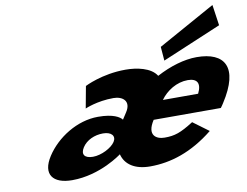

<svg xmlns="http://www.w3.org/2000/svg" viewBox="-84 -912 1348 1047"><g transform="rotate(-10 589.5 -389.0)"><path d="M374.7 -357C374.7 -357 441.2 -387 533.2 -387C584.2 -387 624.4 -355 588.2 -299L564.2 -262C551.6 -278 517.5 -301 432.5 -301C316.5 -301 202.2 -228 142.6 -136C82.3 -43 127.8 15 234.8 15C391.8 15 514.7 -79 514.7 -79C529.1 -21 581.8 15 666.8 15C780.8 15 898.8 -22 1019.6 -119L933 -183C860.2 -137 828.1 -126 771.1 -126C726.1 -126 677.6 -153 728.8 -232H1100.8C1105.7 -238 1112.8 -249 1117.3 -256C1233.9 -436 1174.5 -528 1018.5 -528C949.5 -528 870 -504 795 -464C764.8 -513 686.5 -528 624.5 -528C493.5 -528 397.1 -478 397.1 -478ZM797.2 -330C830.7 -377 888 -413 949 -413C1001 -413 1019.2 -384 992.2 -330ZM328.3 -151C351.6 -187 396.6 -207 443.6 -207C490.6 -207 511.7 -181 492.3 -151C472.9 -121 415.4 -91 368.4 -91C321.4 -91 305 -115 328.3 -151ZM836.1 -617 842.3 -540 1169.7 -678 1153.1 -793Z"/></g></svg>

Font: Hussar
Style: BdWodka
Weight: 700
Foundry: Cannot Into Space Fonts
Version: Version 2.00